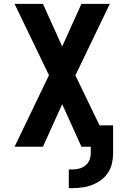

<svg xmlns="http://www.w3.org/2000/svg" viewBox="-20 -755 640 988"><path d="M334 213V117H352Q370 117 387.5 112.5Q405 108 419 97Q433 86 440 69Q447 52 447 34V0H399L300 -219L201 0H55L232 -368L55 -735H201L300 -516L399 -735H545L368 -367L492 -110H562V34Q562 61 556 86.5Q550 112 535.5 134Q521 156 500 171.5Q479 187 454.5 196.5Q430 206 404 209.5Q378 213 352 213Z"/></svg>

Font: Iosevka SS04 XBd Ex
Style: Regular
Weight: 800
Width: 7
Monospace: yes
Designer: Belleve Invis
Foundry: Belleve Invis
Version: Version 19.0.0; ttfautohint (v1.8.4)